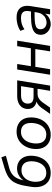

<svg xmlns="http://www.w3.org/2000/svg" viewBox="1014 -1774 769 2837"><g transform="rotate(-90 1398.5 -355.5)"><path d="M261 9Q183 9 133 -28.5Q83 -66 63.5 -130Q44 -194 56 -275L68 -350Q79 -424 99 -477.5Q119 -531 150 -568Q181 -605 226.5 -630Q272 -655 336 -674L493 -720L515 -653L329 -602Q274 -586 238 -556Q202 -526 181.5 -483.5Q161 -441 151 -387L144 -347H128Q144 -388 172.5 -419.5Q201 -451 240.5 -469.5Q280 -488 328 -488Q383 -488 425.5 -463Q468 -438 492 -392Q516 -346 516 -283Q516 -202 486 -136Q456 -70 399.5 -30.5Q343 9 261 9ZM262 -56Q318 -56 356 -86Q394 -116 414 -166.5Q434 -217 434 -278Q434 -349 399.5 -386Q365 -423 303 -423Q248 -423 209.5 -393.5Q171 -364 151 -317Q131 -270 131 -216Q131 -134 166 -95Q201 -56 262 -56Z M826 9Q761 9 713.5 -17Q666 -43 640.5 -91Q615 -139 615 -205Q615 -267 633.5 -319.5Q652 -372 686 -412Q720 -452 766.5 -473.5Q813 -495 872 -495Q937 -495 984.5 -469Q1032 -443 1057 -395.5Q1082 -348 1082 -281Q1082 -219 1064 -166.5Q1046 -114 1012 -74.5Q978 -35 931 -13Q884 9 826 9ZM829 -56Q884 -56 922.5 -87Q961 -118 980.5 -170Q1000 -222 1000 -284Q1000 -356 965.5 -393Q931 -430 869 -430Q814 -430 775.5 -399Q737 -368 717 -317Q697 -266 697 -202Q697 -131 732 -93.5Q767 -56 829 -56Z M1134 0 1226 -130Q1250 -163 1282 -184Q1314 -205 1343 -205H1360L1359 -196Q1311 -197 1277 -213Q1243 -229 1225 -258.5Q1207 -288 1207 -329Q1207 -377 1230 -412Q1253 -447 1296 -466.5Q1339 -486 1399 -486H1630L1552 0H1475L1505 -185H1432Q1392 -185 1360.5 -165Q1329 -145 1308 -116L1227 0ZM1387 -244H1514L1544 -429H1406Q1347 -429 1316.5 -402.5Q1286 -376 1286 -329Q1286 -285 1312 -264.5Q1338 -244 1387 -244Z M1713 0 1790 -486H1871L1839 -284H2103L2135 -486H2216L2139 0H2058L2092 -218H1829L1794 0Z M2462 9Q2420 9 2383.5 -10Q2347 -29 2325 -62Q2303 -95 2303 -137Q2303 -189 2331.5 -220.5Q2360 -252 2421 -267Q2482 -282 2578 -282H2658L2650 -229H2589Q2512 -229 2467.5 -221Q2423 -213 2404 -194Q2385 -175 2385 -142Q2385 -98 2414.5 -75Q2444 -52 2482 -52Q2519 -52 2550.5 -68Q2582 -84 2604 -115.5Q2626 -147 2633 -190L2652 -312Q2662 -370 2637.5 -400Q2613 -430 2549 -430Q2504 -430 2463.5 -418Q2423 -406 2384 -379L2361 -438Q2385 -456 2417 -468.5Q2449 -481 2485.5 -488Q2522 -495 2558 -495Q2626 -495 2666.5 -469.5Q2707 -444 2722 -398Q2737 -352 2727 -290L2681 0H2604L2621 -110H2631Q2618 -70 2591.5 -43.5Q2565 -17 2531 -4Q2497 9 2462 9Z"/></g></svg>

Font: Nunito Sans 12pt
Style: Italic
Weight: 400
Italic angle: -9°
Designer: Vernon Adams
Foundry: Vernon Adams
Version: Version 3.101;gftools[0.9.27]